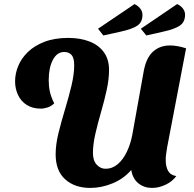

<svg xmlns="http://www.w3.org/2000/svg" viewBox="-20 -901 952 942"><path d="M423 21Q347 21 300 -21Q253 -63 253 -144Q253 -192 267 -248.5Q281 -305 299 -364.5Q317 -424 330.5 -480Q344 -536 344 -581Q344 -617 331 -631.5Q318 -646 295 -646Q260 -646 239.5 -607.5Q219 -569 219 -507Q219 -478 224.5 -452Q230 -426 246 -394Q232 -380 214 -374Q196 -368 180 -368Q140 -368 111.5 -386Q83 -404 68.5 -435Q54 -466 54 -502Q54 -540 69.5 -577.5Q85 -615 117 -646Q149 -677 198.5 -696Q248 -715 315 -715Q374 -715 419 -697.5Q464 -680 489.5 -645Q515 -610 515 -558Q515 -513 503.5 -460Q492 -407 476 -352Q460 -297 448 -245Q436 -193 436 -150Q436 -113 454.5 -93Q473 -73 498 -73Q531 -73 557.5 -95.5Q584 -118 602 -155.5Q620 -193 629 -239L685 -551Q697 -617 730.5 -647.5Q764 -678 814 -678Q832 -678 851.5 -674.5Q871 -671 893 -664L800 -178Q797 -160 795 -144.5Q793 -129 793 -116Q793 -84 804.5 -63Q816 -42 845 -37Q825 -10 792 5.5Q759 21 726 21Q687 21 659 -1.5Q631 -24 624 -67Q587 -24 532.5 -1.5Q478 21 423 21ZM487 -727 461 -760 640 -881Q657 -873 668 -859Q679 -845 679 -828Q679 -792 653.5 -775Q628 -758 573 -746ZM698 -727 671 -760 849 -881Q867 -873 877.5 -859Q888 -845 888 -829Q888 -793 862.5 -775.5Q837 -758 782 -746Z"/></svg>

Font: Sansita Swashed Light
Style: Bold
Weight: 700
Version: Version 1.003